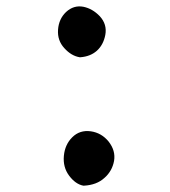

<svg xmlns="http://www.w3.org/2000/svg" viewBox="-20 -667 540 609"><path d="M244.1 -78.1Q219.2 -83 199.2 -109.9Q179.2 -136.7 182.6 -172.9Q186 -208.5 209 -231.4Q232.9 -255.4 268.1 -250.5Q302.2 -245.6 324.7 -217.8Q347.2 -189 341.8 -156.7Q340.3 -148.4 337.6 -141.1Q335 -133.8 331.3 -127.2Q327.6 -120.6 322.5 -114.3Q317.4 -107.9 311 -102.5Q298.8 -91.3 282.5 -85.2Q266.1 -79.1 246.6 -78.1H245.6ZM232.9 -485.4Q206.1 -489.7 184.1 -514.2Q161.6 -538.6 164.1 -572.8Q166.5 -606.9 189.5 -628.9Q213.9 -651.4 244.6 -645.5Q273.4 -639.6 296.4 -615.7Q320.3 -589.8 314 -556.2Q311 -540.5 304.2 -527.8Q297.4 -515.1 287.1 -505.9Q266.6 -487.8 234.9 -485.4H233.9Z"/></svg>

Font: NaikaiFont
Style: Bold
Weight: 700
Version: Version 1.89